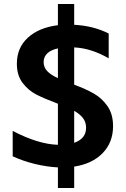

<svg xmlns="http://www.w3.org/2000/svg" viewBox="-20 -832 634 968"><path d="M354 8V116H272V12Q215 9 155.5 -5.5Q96 -20 44 -44V-172Q172 -105 272 -102V-309Q203 -335 163 -355.5Q123 -376 94 -414Q65 -452 65 -511Q65 -591 120.5 -642Q176 -693 272 -705V-812H354V-707Q451 -702 528 -663V-538Q440 -589 354 -593V-405Q414 -383 454.5 -359.5Q495 -336 522.5 -296Q550 -256 550 -196Q550 -114 497.5 -60Q445 -6 354 8ZM272 -438V-588Q238 -581 219 -563.5Q200 -546 200 -519Q200 -492 218.5 -473Q237 -454 272 -438ZM414 -188Q414 -216 398.5 -236.5Q383 -257 354 -273V-112Q414 -133 414 -188Z"/></svg>

Font: AmikoBold
Style: Bold
Weight: 700
Designer: Pablo Impallari, Rodrigo Fuenzalida, Andres Torresi
Foundry: Impallari Type
Version: Version 1.000; ttfautohint (v1.3)